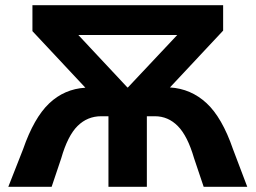

<svg xmlns="http://www.w3.org/2000/svg" viewBox="-20 -720 985 740"><path d="M933 0H765L728 -110Q703 -196 665.5 -234Q628 -272 577 -272H546V0H398V-272H370Q317 -272 279 -234.5Q241 -197 216 -110L179 0H12L69 -145Q111 -266 169.5 -321.5Q228 -377 309 -382L105 -600V-700H840V-602L635 -383Q716 -378 776 -322.5Q836 -267 878 -145ZM282 -585 471 -383H473L663 -585Z"/></svg>

Font: CMG Sans
Style: Bold
Weight: 700
Designer: Julieta Ulanovsky
Foundry: Julieta Ulanovsky
Version: Version 7.200